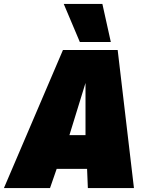

<svg xmlns="http://www.w3.org/2000/svg" viewBox="-62 -959 749 979"><path d="M-42 0 259 -704H538L621 0H386L382 -98H227L193 0ZM292 -270H374V-536ZM345 -745 263 -939H460L503 -745Z"/></svg>

Font: Georama ExtraCondensed Thin Black
Style: Italic
Weight: 900
Italic angle: -9°
Version: Version 1.001